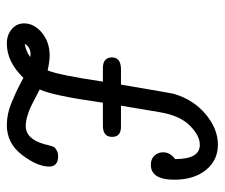

<svg xmlns="http://www.w3.org/2000/svg" viewBox="-68 -589 661 565"><g transform="rotate(90 262.5 -306.5)"><path d="M48.8 -46.9Q48.8 -76.7 76.4 -99.4Q104 -122.1 143.1 -122.1Q161.1 -122.1 187 -116.2Q200.2 -145 220.2 -278.8H180.2Q149.4 -278.8 148.9 -305.2Q148.9 -332 184.1 -332H229Q253.9 -479 255.9 -486.8Q272.9 -544.9 315.9 -581.1Q358.9 -617.2 405.8 -617.2Q451.7 -617.2 480.2 -582Q508.8 -546.9 508.8 -488.8Q508.8 -419.9 464.8 -419.9Q447.8 -419.9 438 -430.4Q428.2 -440.9 428.2 -456.1Q428.2 -477.1 448.2 -491.2Q448.2 -564.5 405.8 -564Q378.9 -564 349.4 -534.4Q319.8 -504.9 310.1 -445.8L291 -332H353Q382.8 -332 382.8 -305.9Q382.8 -279.8 352.1 -278.8H282.2Q261.2 -129.9 243.2 -92.8Q251 -88.9 271 -78.4Q291 -67.9 300 -64Q309.1 -60.1 323.5 -55.9Q337.9 -51.8 351.1 -51.8Q389.2 -51.8 404.8 -107.9Q404.8 -109.9 408 -121.3Q411.1 -132.8 413.1 -135.5Q415 -138.2 422.1 -142.6Q429.2 -147 439.9 -147Q469.7 -147 470.2 -121.1Q470.2 -85.9 436 -41Q401.9 3.9 348.1 3.9Q332 3.9 315.4 0.5Q298.8 -2.9 282 -10Q265.1 -17.1 254.2 -22Q243.2 -26.9 227.1 -35.4Q210.9 -43.9 209 -44.9Q162.1 3.9 107.9 3.9Q83 3.9 65.9 -10.5Q48.8 -24.9 48.8 -46.9ZM108.9 -48.8Q129.9 -51.8 147.9 -64.9Q146 -64.9 144 -65.4Q142.1 -65.9 140.1 -65.9Q118.7 -65.9 108.9 -48.8Z"/></g></svg>

Font: CMU Typewriter Text
Style: LightOblique
Weight: 200
Italic angle: -9.46001°
Version: Version 0.7.0